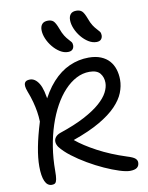

<svg xmlns="http://www.w3.org/2000/svg" viewBox="-106 -1079 900 1167"><g transform="rotate(-10 343.5 -495.5)"><path d="M118.4 13Q90 13 75.8 -18.9Q61.6 -50.8 61.6 -110Q61.6 -162.2 74.1 -228.1Q86.6 -294 112.6 -378.6Q111.4 -412 106.7 -440.7Q102 -469.4 93.6 -501.4Q85.2 -533.4 69.6 -573.6Q57 -607.4 63.4 -624Q69.8 -640.6 97 -640.6Q129 -640.6 152.3 -603Q175.6 -565.4 185 -474.4L159.8 -468Q198.2 -552.4 246.7 -605.8Q295.2 -659.2 352.2 -684.6Q409.2 -710 471.2 -710Q514.4 -710 546 -697.2Q577.6 -684.4 597.6 -661.9Q617.6 -639.4 627.2 -609.2Q636.8 -579 636.8 -544.2Q636.8 -505 620.9 -464.8Q605 -424.6 566.6 -384.5Q528.2 -344.4 462.2 -305.9Q396.2 -267.4 295.8 -232.2Q344 -191.8 422.5 -149.9Q501 -108 597.2 -77.2Q634 -66 646 -55.2Q658 -44.4 658 -30.6Q658 -9.6 644.2 1.2Q630.4 12 600.2 12Q577 12 536.2 -0.9Q495.4 -13.8 446.7 -35.8Q398 -57.8 349.5 -86.2Q301 -114.6 260.4 -145.6Q219.8 -176.6 195.8 -207.6Q184.8 -223.6 183.7 -239.6Q182.6 -255.6 192.8 -268.9Q203 -282.2 223.6 -289.4Q315.6 -320.2 377.7 -353.3Q439.8 -386.4 476.8 -419.1Q513.8 -451.8 529.9 -482.9Q546 -514 546 -541.6Q546 -575.8 526.7 -599.9Q507.4 -624 461.2 -624Q419 -624 380.1 -603.8Q341.2 -583.6 306.6 -546.7Q272 -509.8 243.8 -458.7Q215.6 -407.6 195.1 -345.5Q174.6 -283.4 163.4 -213.2Q152.2 -143 152.2 -67.4Q152.2 -33.6 148.9 -16.1Q145.6 1.4 138.6 7.2Q131.6 13 118.4 13ZM536.2 -794.8Q511.2 -794.8 487.3 -809.5Q463.4 -824.2 443.5 -848.4Q423.6 -872.6 411.9 -900.6Q400.2 -928.6 400.2 -954.2Q400.2 -976.6 411.5 -990.1Q422.8 -1003.6 447 -1003.6Q468.8 -1003.6 481.4 -992.5Q494 -981.4 507.6 -945.2Q518 -916 529.2 -899.1Q540.4 -882.2 550.5 -871.8Q560.6 -861.4 567 -852.8Q573.4 -844.2 573.4 -830.8Q573.4 -814.6 564.2 -804.7Q555 -794.8 536.2 -794.8ZM354.8 -765.2Q330 -765.2 306.2 -780Q282.4 -794.8 262.4 -819Q242.4 -843.2 230.7 -871.2Q219 -899.2 219 -924.8Q219 -947 230.5 -960.5Q242 -974 266.8 -974Q288.4 -974 300.7 -962.6Q313 -951.2 326.8 -914.4Q337.4 -884.8 348.5 -867.6Q359.6 -850.4 369.6 -840Q379.6 -829.6 385.9 -821.4Q392.2 -813.2 392.2 -800.6Q392.2 -784.6 383 -774.9Q373.8 -765.2 354.8 -765.2Z"/></g></svg>

Font: Shantell Sans Light
Style: Regular
Weight: 300
Designer: Stephen Nixon, Anya Danilova, Shantell Martin
Foundry: Arrow Type
Version: Version 1.011;[c5ecc13dd]